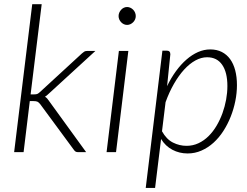

<svg xmlns="http://www.w3.org/2000/svg" viewBox="-20 -748 1216 944"><path d="M185 -727.5 130.5 -284H149Q158 -284 163.5 -286.2Q169 -288.5 176.5 -295.5L382.5 -485Q388.5 -490.5 394 -494Q399.5 -497.5 408 -497.5H449L221.5 -289Q216 -284 211.2 -279.8Q206.5 -275.5 201 -272.5Q208 -268.5 212.5 -263Q217 -257.5 221.5 -251L403.5 0H363.5Q356.5 0 352 -2.5Q347.5 -5 343 -11.5L178 -235.5Q171 -244.5 164.5 -247.8Q158 -251 144.5 -251H126.5L96 0H49.5L138.5 -727.5Z M611 -497.5 550.5 0H504L564.5 -497.5ZM647.5 -669Q647.5 -660 644 -652.2Q640.5 -644.5 634.5 -638.5Q628.5 -632.5 620.8 -629Q613 -625.5 605 -625.5Q596.5 -625.5 589 -629Q581.5 -632.5 575.8 -638.5Q570 -644.5 566.5 -652.2Q563 -660 563 -669Q563 -678 566.5 -686Q570 -694 575.8 -700.2Q581.5 -706.5 589 -710Q596.5 -713.5 605 -713.5Q613 -713.5 620.8 -710Q628.5 -706.5 634.5 -700.5Q640.5 -694.5 644 -686.2Q647.5 -678 647.5 -669Z M696.5 176 778.5 -499H800Q817.5 -499 817.5 -481L801.5 -324.5Q821 -365 845.2 -398.2Q869.5 -431.5 896.8 -455.2Q924 -479 953.5 -492Q983 -505 1013.5 -505Q1046 -505 1070.5 -492.5Q1095 -480 1111.5 -457.2Q1128 -434.5 1136.5 -402Q1145 -369.5 1145 -329.5Q1145 -291 1137 -251.2Q1129 -211.5 1114.2 -174.2Q1099.5 -137 1078.2 -104Q1057 -71 1030 -46.5Q1003 -22 970.8 -7.8Q938.5 6.5 902.5 6.5Q862 6.5 827.8 -11.5Q793.5 -29.5 772 -64.5L742.5 176ZM998 -466.5Q969.5 -466.5 940.8 -450.8Q912 -435 885.5 -406Q859 -377 835.5 -336.2Q812 -295.5 794 -245.5L776.5 -102.5Q798.5 -63 830.5 -47Q862.5 -31 897 -31Q928.5 -31 955.8 -43.8Q983 -56.5 1005.2 -78.5Q1027.5 -100.5 1044.8 -129.8Q1062 -159 1073.8 -191.5Q1085.5 -224 1091.8 -258.2Q1098 -292.5 1098 -325Q1098 -392 1072.5 -429.2Q1047 -466.5 998 -466.5Z"/></svg>

Font: Lato Light
Style: Italic
Weight: 300
Italic angle: -7°
Designer: Lukasz Dziedzic
Foundry: Lukasz Dziedzic
Version: Version 1.104; Western+Polish opensource